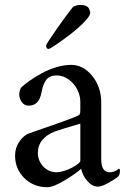

<svg xmlns="http://www.w3.org/2000/svg" viewBox="-20 -761 528 790"><path d="M42 -121.1Q42 -153.3 59.8 -178.7Q77.6 -204.1 98.6 -211.9Q116.7 -218.3 150.9 -230.2Q185.1 -242.2 210 -250.7Q234.9 -259.3 260 -268.8Q285.2 -278.3 296.9 -283.2Q301.3 -285.2 303.7 -286.6Q306.2 -288.1 307.9 -291.3Q309.6 -294.4 310.1 -299.1Q310.5 -303.7 310.5 -311.5V-342.3Q310.5 -367.7 297.9 -392.6Q285.2 -417.5 262.5 -434.1Q239.7 -450.7 212.9 -450.7Q184.6 -450.7 170.9 -433.3Q157.2 -416 150.9 -380.9Q145.5 -352.5 132.3 -339.4Q119.1 -326.2 97.7 -326.2Q80.6 -326.2 69.8 -340.8Q59.1 -355.5 59.1 -374Q59.1 -376.5 60.1 -381.6Q61 -386.7 63 -392.6Q64.9 -398.4 66.9 -400.9Q81.5 -414.6 102.8 -429.4Q124 -444.3 151.6 -459.5Q179.2 -474.6 211.4 -484.4Q243.7 -494.1 272.9 -494.1Q322.3 -494.1 359.4 -448.7Q396.5 -403.3 396.5 -338.9V-105.5Q396.5 -52.2 431.6 -52.2Q436.5 -52.2 441.4 -53.2Q446.3 -54.2 449.7 -55.4Q453.1 -56.6 456.8 -58.6Q460.4 -60.5 462.4 -62Q464.4 -63.5 466.6 -64.9Q468.8 -66.4 468.8 -66.9Q473.6 -66.9 473.6 -57.6Q473.6 -45.9 467.8 -36.1Q454.6 -24.4 426.8 -8.8Q398.9 6.8 382.8 6.8Q359.4 6.8 339.4 -16.1Q319.3 -39.1 314 -66.9Q297.4 -50.3 248.8 -20.5Q200.2 9.3 174.3 9.3Q118.2 9.3 80.1 -28.3Q42 -65.9 42 -121.1ZM135.7 -131.3Q135.7 -110.8 145.8 -92.5Q155.8 -74.2 173.3 -63.2Q190.9 -52.2 211.9 -52.2Q226.1 -52.2 243.9 -57.9Q261.7 -63.5 276.1 -71Q290.5 -78.6 300.5 -86.4Q310.5 -94.2 310.5 -98.6V-252.4Q222.7 -226.6 205.1 -219.7Q172.9 -207.5 154.3 -185.1Q135.7 -162.6 135.7 -131.3ZM169.9 -574.2Q169.9 -579.6 211.2 -638.7Q252.4 -697.8 279.8 -731.9Q280.8 -732.9 284.7 -734.9Q288.6 -736.8 295.9 -738.8Q303.2 -740.7 310.5 -740.7Q324.2 -740.7 333.3 -736.8Q342.3 -732.9 345.7 -726.3Q349.1 -719.7 350.1 -715.8Q351.1 -711.9 351.1 -708Q351.1 -695.3 325.9 -669.7Q300.8 -644 269.8 -620.1Q238.8 -596.2 211.7 -577.9Q184.6 -559.6 180.2 -559.6Q169.9 -559.6 169.9 -574.2Z"/></svg>

Font: Crimson
Style: Regular
Weight: 400
Version: Version 0.8